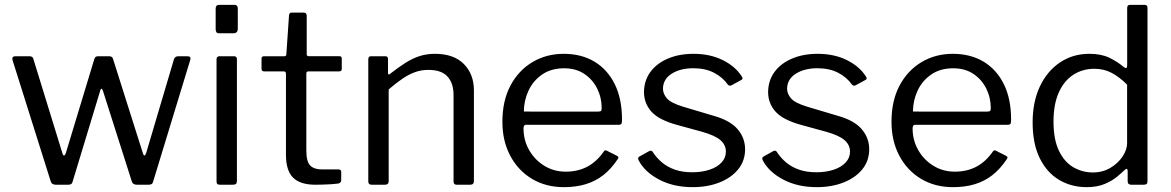

<svg xmlns="http://www.w3.org/2000/svg" viewBox="-20 -762 4831 792"><path d="M754.5 -530Q761.4 -530 764.3 -525.7Q767.1 -521.4 765 -515.5L611.7 -12.9Q610.1 -5.8 605.6 -2.9Q601.1 0 593 0H544.8Q527.9 0 523.8 -13.3L404.7 -387.1Q401.4 -396 398.4 -396Q395.3 -396 393.1 -387.1L279.6 -12.9Q278 -5.8 273.7 -2.9Q269.5 0 261.4 0H210.2Q193.5 0 189.4 -13.3L31.5 -514.8Q29.7 -521.4 32.6 -525.7Q35.6 -530 42.5 -530H101.8Q107.9 -530 112.2 -527.3Q116.4 -524.5 117.7 -518.7L237.4 -130Q240.2 -120.3 244.3 -120.6Q248.4 -121 251.7 -131L369.6 -520.1Q371.6 -525.2 375.1 -527.6Q378.7 -530 384 -530H430.7Q436.5 -530 440.7 -527.3Q445 -524.5 446.3 -518.7L569.4 -130Q572.2 -120.3 575.9 -120.6Q579.7 -121 583 -131L698.1 -519.4Q700.6 -524.5 705 -527.3Q709.3 -530 714.7 -530H754.5Z M957.3 -16.7Q957.3 -7.2 953.6 -3.6Q950 0 939.5 0H888.4Q879.2 0 876.2 -3.1Q873.2 -6.2 873.2 -14.1V-516.4Q873.2 -530 885 -530H945.8Q957.3 -530 957.3 -517.2ZM960.9 -644.3Q960.9 -624.7 943.1 -624.7H884.7Q875.5 -624.7 872.6 -629.4Q869.6 -634.1 869.6 -642V-726.2Q869.6 -742 883.5 -742H947.2Q960.9 -742 960.9 -726.8Z M1252.2 -467.5Q1243.6 -467.5 1243.6 -458.8V-142.2Q1243.6 -95.1 1259.7 -79.1Q1275.9 -63.1 1307.8 -63.1H1376.9Q1382 -63.1 1384.8 -60.3Q1387.6 -57.6 1387.6 -52.5L1387.4 -18.2Q1387.4 -7.9 1375 -4.8Q1364.6 -3.3 1346.5 -2.1Q1328.3 -1 1310.5 -0.5Q1292.8 0 1281.4 0Q1218.1 0 1188.8 -29.4Q1159.6 -58.9 1159.6 -122.9V-457.5Q1159.6 -467.5 1150.4 -467.5H1069.8Q1058.8 -467.5 1058.8 -477.9V-520.4Q1058.8 -530 1069.2 -530H1153.6Q1160.9 -530 1161.2 -538.4L1172.1 -697.2Q1172.7 -710 1182.9 -710H1233.5Q1245.2 -710 1245.2 -696V-538.4Q1245.2 -530.3 1253.3 -530.3H1379.4Q1389.8 -530.3 1389.8 -520.7V-477.9Q1389.8 -467.5 1378.6 -467.5Z M1512.9 0Q1499.2 0 1499.2 -13.4V-517.1Q1499.2 -530 1510.3 -530H1569.8Q1580.5 -530 1580.5 -518.7V-461.4Q1580.5 -456.1 1582.9 -454.8Q1585.4 -453.6 1589.9 -458.1Q1623.2 -484 1651.9 -502.4Q1680.5 -520.7 1710.1 -530.4Q1739.7 -540 1774.3 -540Q1851.5 -540 1893.2 -498.2Q1934.9 -456.3 1934.9 -388.9V-15.5Q1934.9 0 1920.1 0H1863.7Q1857.3 0 1854.1 -3.3Q1850.9 -6.7 1850.9 -13.4V-369.8Q1850.9 -418.9 1825.9 -446.3Q1800.9 -473.7 1747.1 -473.7Q1717.7 -473.7 1692.2 -464.5Q1666.7 -455.4 1640.9 -437.9Q1615 -420.4 1583.3 -393.2V-14.5Q1583.3 0 1567.7 0H1512.9Z M2139.5 -232.3Q2139.5 -183.4 2162.8 -142.8Q2186.1 -102.1 2225.5 -78Q2265 -53.9 2313.5 -53.9Q2364.2 -53.9 2402.9 -74.6Q2441.7 -95.3 2470.4 -136.7Q2473.6 -141.4 2476.4 -141.9Q2479.2 -142.4 2484.1 -139.9L2525.8 -118.8Q2535.1 -114 2527.7 -105Q2501.1 -65.1 2468.6 -39.6Q2436.1 -14.2 2395.8 -2.1Q2355.6 10 2306.1 10Q2231.9 10 2174.8 -24Q2117.7 -58 2085 -119.1Q2052.4 -180.2 2052.4 -259.6Q2052.4 -346.8 2085.8 -409.3Q2119.2 -471.9 2176.6 -505.9Q2233.9 -540 2305 -540Q2378.2 -540 2432 -507.8Q2485.7 -475.6 2515.8 -415Q2545.8 -354.4 2545.8 -268.5Q2545.8 -260.6 2544.4 -254Q2543 -247.4 2531.5 -247.1H2148Q2143.9 -247.1 2141.7 -242.8Q2139.5 -238.4 2139.5 -232.3ZM2445 -301.6Q2455.7 -301.6 2458.9 -304.4Q2462 -307.3 2462 -315.6Q2462 -359 2443.4 -396.6Q2424.8 -434.1 2390.2 -457.2Q2355.7 -480.3 2306.8 -480.3Q2253.4 -480.3 2216.1 -454.5Q2178.7 -428.6 2159.9 -387.6Q2141 -346.6 2141 -301.8Z M2982.5 -412.8Q2961.7 -442.8 2925.7 -461.7Q2889.8 -480.5 2839.7 -480.5Q2786.2 -480.5 2750.5 -457.8Q2714.8 -435 2714.8 -395.5Q2714.8 -375.5 2730.7 -356.5Q2746.7 -337.6 2796.1 -322.4L2923.2 -284.5Q2991.5 -265.5 3022.5 -229.3Q3053.5 -193.2 3053.5 -146.1Q3053.5 -99 3025.4 -64Q2997.4 -29.1 2948.4 -9.6Q2899.4 10 2837.4 10Q2758.1 10 2698.8 -21.3Q2639.5 -52.6 2614.5 -100.4Q2612.4 -105.1 2612.4 -109.1Q2612.4 -113.1 2616.5 -115.7L2656.4 -137.9Q2661.4 -141 2665.4 -140.4Q2669.4 -139.8 2671.5 -136.7Q2687.8 -111.3 2710.6 -92Q2733.5 -72.7 2764.9 -61.9Q2796.3 -51.1 2837.7 -51.4Q2876.1 -51.7 2907.2 -62Q2938.4 -72.4 2956.3 -91.7Q2974.3 -110.9 2974.3 -136.7Q2974.3 -164.1 2952 -183.7Q2929.8 -203.3 2876.1 -218.4L2773.4 -246.6Q2698.1 -267.1 2667.4 -301.2Q2636.8 -335.4 2636.5 -380.9Q2636.5 -428.6 2662.2 -464.3Q2687.9 -500 2734.3 -520Q2780.7 -540 2841 -540Q2908.5 -540 2960.5 -514.5Q3012.6 -489 3039.7 -446.9Q3042.5 -442.8 3043 -439.2Q3043.4 -435.7 3039 -432.8L2997 -409.9Q2993 -408 2989.3 -408.7Q2985.6 -409.4 2982.5 -412.8Z M3494.5 -412.8Q3473.7 -442.8 3437.7 -461.7Q3401.8 -480.5 3351.7 -480.5Q3298.2 -480.5 3262.5 -457.8Q3226.8 -435 3226.8 -395.5Q3226.8 -375.5 3242.7 -356.5Q3258.7 -337.6 3308.1 -322.4L3435.2 -284.5Q3503.5 -265.5 3534.5 -229.3Q3565.5 -193.2 3565.5 -146.1Q3565.5 -99 3537.4 -64Q3509.4 -29.1 3460.4 -9.6Q3411.4 10 3349.4 10Q3270.1 10 3210.8 -21.3Q3151.5 -52.6 3126.5 -100.4Q3124.4 -105.1 3124.4 -109.1Q3124.4 -113.1 3128.5 -115.7L3168.4 -137.9Q3173.4 -141 3177.4 -140.4Q3181.4 -139.8 3183.5 -136.7Q3199.8 -111.3 3222.6 -92Q3245.5 -72.7 3276.9 -61.9Q3308.3 -51.1 3349.7 -51.4Q3388.1 -51.7 3419.2 -62Q3450.4 -72.4 3468.3 -91.7Q3486.3 -110.9 3486.3 -136.7Q3486.3 -164.1 3464 -183.7Q3441.8 -203.3 3388.1 -218.4L3285.4 -246.6Q3210.1 -267.1 3179.4 -301.2Q3148.8 -335.4 3148.5 -380.9Q3148.5 -428.6 3174.2 -464.3Q3199.9 -500 3246.3 -520Q3292.7 -540 3353 -540Q3420.5 -540 3472.5 -514.5Q3524.6 -489 3551.7 -446.9Q3554.5 -442.8 3555 -439.2Q3555.4 -435.7 3551 -432.8L3509 -409.9Q3505 -408 3501.3 -408.7Q3497.6 -409.4 3494.5 -412.8Z M3744.5 -232.3Q3744.5 -183.4 3767.8 -142.8Q3791.1 -102.1 3830.5 -78Q3870 -53.9 3918.5 -53.9Q3969.2 -53.9 4007.9 -74.6Q4046.7 -95.3 4075.4 -136.7Q4078.6 -141.4 4081.4 -141.9Q4084.2 -142.4 4089.1 -139.9L4130.8 -118.8Q4140.1 -114 4132.7 -105Q4106.1 -65.1 4073.6 -39.6Q4041.1 -14.2 4000.8 -2.1Q3960.6 10 3911.1 10Q3836.9 10 3779.8 -24Q3722.7 -58 3690 -119.1Q3657.4 -180.2 3657.4 -259.6Q3657.4 -346.8 3690.8 -409.3Q3724.2 -471.9 3781.6 -505.9Q3838.9 -540 3910 -540Q3983.2 -540 4037 -507.8Q4090.7 -475.6 4120.8 -415Q4150.8 -354.4 4150.8 -268.5Q4150.8 -260.6 4149.4 -254Q4148 -247.4 4136.5 -247.1H3753Q3748.9 -247.1 3746.7 -242.8Q3744.5 -238.4 3744.5 -232.3ZM4050 -301.6Q4060.7 -301.6 4063.9 -304.4Q4067 -307.3 4067 -315.6Q4067 -359 4048.4 -396.6Q4029.8 -434.1 3995.2 -457.2Q3960.7 -480.3 3911.8 -480.3Q3858.4 -480.3 3821.1 -454.5Q3783.7 -428.6 3764.9 -387.6Q3746 -346.6 3746 -301.8Z M4645.7 0Q4639.4 0 4635.5 -3.6Q4631.6 -7.1 4631.6 -14.3V-56.5Q4631.6 -64.2 4628.1 -65.2Q4624.5 -66.2 4618.8 -60.5Q4607.8 -49.7 4587.6 -32.9Q4567.5 -16 4536.5 -3Q4505.4 10 4462.1 10Q4399.5 10 4349.1 -19.8Q4298.6 -49.6 4269.1 -109.1Q4239.6 -168.7 4239.6 -257.2Q4239.6 -341.9 4269.5 -405.4Q4299.4 -468.8 4352.4 -504.4Q4405.5 -540 4473.6 -540Q4522.8 -540 4555.9 -523.9Q4589 -507.9 4614.2 -486.6Q4623 -479.8 4626.3 -481.6Q4629.6 -483.3 4629.6 -493.8V-729Q4629.6 -742 4641.1 -742H4702.3Q4713.4 -742 4713.4 -729.1V-15.6Q4713.4 -6.9 4710 -3.5Q4706.7 0 4697.2 0H4645.7ZM4629.3 -412.8Q4598.1 -444.1 4565.9 -461.2Q4533.8 -478.3 4494.1 -478.3Q4445.7 -478.3 4407.3 -453.5Q4368.9 -428.6 4347.3 -380Q4325.7 -331.4 4325.7 -260.4Q4325.7 -187.4 4347.8 -140.7Q4370 -94.1 4407.2 -72.3Q4444.5 -50.6 4488.3 -50.6Q4528.6 -50.6 4560.4 -69.6Q4592.2 -88.6 4610.8 -116.6Q4629.3 -144.7 4629.3 -171.7V-412.8Z"/></svg>

Font: Libre Franklin Thin
Style: Regular
Weight: 100
Designer: Pablo Impallari, Rodrigo Fuenzalida, Nhung Nguyen
Foundry: Impallari Type
Version: Version 3.000